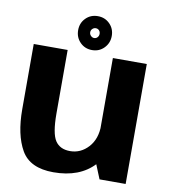

<svg xmlns="http://www.w3.org/2000/svg" viewBox="-86 -854 827 934"><g transform="rotate(10 327.0 -387.0)"><path d="M467.5 0H596.5V-592.5H429V-94.5ZM205.5 -593H38V-271Q38 -145 81 -70Q124 5 240 5Q369.5 5 440.8 -71.5Q512 -148 512 -226L429.5 -260.5Q429.5 -192.5 392 -151.5Q354.5 -110.5 302 -110.5Q252 -110.5 228.8 -145.5Q205.5 -180.5 205.5 -279.5ZM322 -613Q357.5 -613 381.2 -637.5Q405 -662 405 -697Q405 -732.5 381.2 -756.5Q357.5 -780.5 322 -780.5Q286.5 -780.5 262.8 -756.5Q239 -732.5 239 -697Q239 -661.5 262.8 -637.2Q286.5 -613 322 -613ZM322 -672.5Q313 -672.5 305.8 -679.8Q298.5 -687 298.5 -697Q298.5 -707.5 305.8 -714.2Q313 -721 322 -721Q332 -721 338.5 -714.2Q345 -707.5 345 -697Q345 -687 338.5 -679.8Q332 -672.5 322 -672.5Z"/></g></svg>

Font: Anybody Thin
Style: Bold
Weight: 700
Version: Version 1.113;gftools[0.9.25]